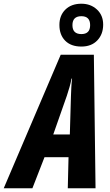

<svg xmlns="http://www.w3.org/2000/svg" viewBox="-81 -1011 593 1031"><path d="M473 -879Q473 -929 439.5 -960Q406 -991 356 -991Q302 -991 270 -959.5Q238 -928 238 -877Q238 -824 269 -792.5Q300 -761 356 -761Q410 -761 441.5 -794Q473 -827 473 -879ZM308 -876Q308 -924 356 -924Q403 -924 403 -876Q403 -828 356 -828Q308 -828 308 -876ZM278 -497Q286 -522 292.5 -544Q299 -566 303 -589H306Q303 -564 302 -541.5Q301 -519 300 -495L294 -289H205ZM93 0 158 -167H287L283 0H432L423 -717H245L-61 0Z"/></svg>

Font: Noto Sans UI Condensed ExtraBold
Style: Italic
Weight: 800
Width: 3
Designer: Monotype Design Team
Foundry: Monotype Imaging Inc.
Version: 1.001